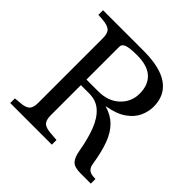

<svg xmlns="http://www.w3.org/2000/svg" viewBox="-178 -862 1024 1024"><g transform="rotate(45 334.0 -350.0)"><path d="M37 0V-35L68 -38Q110 -40 126 -54.5Q142 -69 142 -105V-595Q142 -631 126 -645.5Q110 -660 68 -663L37 -665V-700H343Q468 -700 530 -656Q592 -612 592 -527Q592 -490 575.5 -453.5Q559 -417 519 -388.5Q479 -360 408 -348Q460 -333 493 -300.5Q526 -268 546 -214.5Q566 -161 578 -83Q581 -62 592 -50Q603 -38 627 -36L645 -35V0H567Q522 0 504 -18Q486 -36 478 -81Q465 -158 443 -215Q421 -272 386 -303Q351 -334 299 -334H236V-105Q236 -69 252.5 -54.5Q269 -40 315 -38L351 -35V0ZM236 -376H325Q399 -376 444.5 -418.5Q490 -461 490 -524Q490 -589 451.5 -624Q413 -659 336 -659Q281 -659 258.5 -651Q236 -643 236 -623Z"/></g></svg>

Font: Hedvig Letters Serif 18pt
Style: Regular
Weight: 400
Designer: Alexander Örn & Tor Weibull
Foundry: Kanon Foundry
Version: Version 1.000